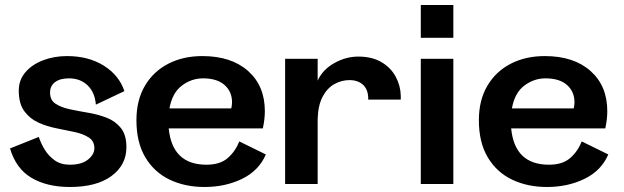

<svg xmlns="http://www.w3.org/2000/svg" viewBox="-20 -735 2491 767"><path d="M247 -511Q334 -511 395 -472.5Q456 -434 477 -371L363 -317Q359 -366 330 -394Q301 -422 255 -422Q220 -422 200 -407Q180 -392 180 -365Q180 -335 202 -320.5Q224 -306 259 -298.5Q294 -291 333 -284.5Q372 -278 406.5 -264.5Q441 -251 463 -223.5Q485 -196 485 -147Q485 -76 425.5 -32Q366 12 259 12Q168 12 106 -24.5Q44 -61 20 -142L135 -188Q143 -163 158.5 -137.5Q174 -112 198.5 -94.5Q223 -77 259 -77Q306 -77 331.5 -97.5Q357 -118 357 -143Q357 -171 335 -185.5Q313 -200 278.5 -207.5Q244 -215 205.5 -222.5Q167 -230 133 -245.5Q99 -261 77 -291Q55 -321 55 -373Q55 -416 82 -447Q109 -478 153 -494.5Q197 -511 247 -511Z M1042 -118Q1014 -53 947 -20.5Q880 12 797 12Q719 12 657.5 -17.5Q596 -47 560.5 -106.5Q525 -166 525 -255Q525 -335 559 -392.5Q593 -450 652.5 -480.5Q712 -511 788 -511Q904 -511 971 -451.5Q1038 -392 1038 -291Q1038 -259 1030 -222H654Q668 -77 805 -77Q859 -77 889.5 -103.5Q920 -130 936 -170ZM791 -422Q745 -422 706.5 -393Q668 -364 657 -302H904Q905 -308 906 -314Q907 -320 907 -326Q907 -369 877 -395.5Q847 -422 791 -422Z M1119 0V-500H1249V-413Q1269 -457 1315.5 -483Q1362 -509 1411 -509Q1466 -509 1503.5 -487Q1541 -465 1560.5 -429Q1580 -393 1581 -353Q1581 -344 1581 -337H1451Q1452 -375 1431.5 -395Q1411 -415 1376 -415Q1345 -415 1316.5 -399.5Q1288 -384 1269.5 -350Q1251 -316 1249 -261V0Z M1661 0V-500H1791V0ZM1661 -584V-715H1791V-584Z M2410 -118Q2382 -53 2315 -20.5Q2248 12 2165 12Q2087 12 2025.5 -17.5Q1964 -47 1928.5 -106.5Q1893 -166 1893 -255Q1893 -335 1927 -392.5Q1961 -450 2020.5 -480.5Q2080 -511 2156 -511Q2272 -511 2339 -451.5Q2406 -392 2406 -291Q2406 -259 2398 -222H2022Q2036 -77 2173 -77Q2227 -77 2257.5 -103.5Q2288 -130 2304 -170ZM2159 -422Q2113 -422 2074.5 -393Q2036 -364 2025 -302H2272Q2273 -308 2274 -314Q2275 -320 2275 -326Q2275 -369 2245 -395.5Q2215 -422 2159 -422Z"/></svg>

Font: Panamera
Style: Bold
Weight: 700
Designer: Bastien Sozeau
Foundry: NBR — Bastien Sozeau
Version: Version 3.002; ttfautohint (v1.8.4.7-5d5b);gftools[0.9.33]